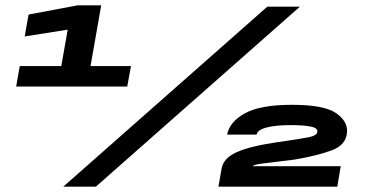

<svg xmlns="http://www.w3.org/2000/svg" viewBox="-20 -699 1380 719"><path d="M40.5 -375H456.5L470.5 -451.5H319L359 -679H270.5L87 -644.5L72.5 -562.5L233.5 -588L209.5 -451.5H54ZM217 0H339L1103 -674H981ZM798 0H1243L1256 -76.5H927Q928 -82.5 965.5 -87Q1003 -91.5 1083.5 -101.5Q1166 -115.5 1221 -135.5Q1276 -155.5 1279.5 -203Q1283.5 -243.5 1239 -275Q1194.5 -306.5 1073.5 -306.5Q954 -306.5 896.8 -274.5Q839.5 -242.5 830.5 -195H941Q944 -212.5 978 -221.5Q1012 -230.5 1067.5 -230.5Q1117.5 -230.5 1144.8 -224.8Q1172 -219 1168 -203.5Q1166 -191.5 1136.8 -185.2Q1107.5 -179 1015.5 -166Q916 -151.5 866.5 -129.2Q817 -107 810 -68.5Z"/></svg>

Font: Anybody Expanded Black
Style: Italic
Weight: 900
Width: 7
Italic angle: -10°
Version: Version 1.113;gftools[0.9.25]